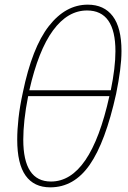

<svg xmlns="http://www.w3.org/2000/svg" viewBox="-20 -795 548 825"><path d="M196 10Q126 10 90 -40.5Q54 -91 54 -195Q54 -237 59.5 -287Q65 -337 78 -397Q118 -591 190 -683Q262 -775 357 -775Q427 -775 464.5 -725.5Q502 -676 502 -576Q502 -538 496 -492Q490 -446 479 -392Q433 -184 365.5 -87Q298 10 196 10ZM106 -407H456Q466 -456 471 -498Q476 -540 476 -575Q476 -750 354 -750Q271 -750 208 -664.5Q145 -579 106 -407ZM199 -15Q369 -15 450 -382H101Q90 -327 85 -280Q80 -233 80 -195Q80 -15 199 -15Z"/></svg>

Font: Noto Sans Disp Thin
Style: Italic
Weight: 100
Italic angle: -12°
Designer: Monotype Design Team
Foundry: Monotype Imaging Inc.
Version: Version 2.000;GOOG;noto-source:20170915:90ef993387c0